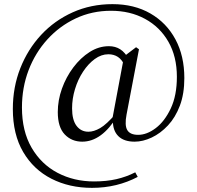

<svg xmlns="http://www.w3.org/2000/svg" viewBox="-20 -739 952 927"><path d="M377 -55Q326 -55 292.5 -90Q259 -125 259 -198Q259 -255 279 -311Q299 -367 334 -413.5Q369 -460 413 -488Q457 -516 506 -516Q537 -516 560.5 -501Q584 -486 603 -452L584 -420Q569 -451 549.5 -464Q530 -477 503 -477Q469 -477 437.5 -454Q406 -431 381 -393Q356 -355 342 -308.5Q328 -262 328 -216Q328 -160 349.5 -131.5Q371 -103 407 -103Q433 -103 463.5 -120.5Q494 -138 539 -190L548 -178H546Q509 -117 466.5 -86Q424 -55 377 -55ZM630 -55Q578 -55 551 -82Q524 -109 525 -159L523 -168L579 -467L637 -511L651 -501L591 -186Q581 -134 594.5 -111Q608 -88 647 -88Q689 -88 732 -120.5Q775 -153 804.5 -215.5Q834 -278 834 -368Q834 -466 793 -537.5Q752 -609 680 -648Q608 -687 516 -687Q424 -687 345.5 -650Q267 -613 208.5 -548.5Q150 -484 118 -400Q86 -316 86 -220Q86 -106 132.5 -26Q179 54 258 95.5Q337 137 434 137Q494 137 542 126Q590 115 633 93L645 115Q596 141 540.5 154.5Q485 168 424 168Q315 168 228.5 124Q142 80 92 -5Q42 -90 42 -213Q42 -318 78 -409.5Q114 -501 178.5 -570.5Q243 -640 331 -679.5Q419 -719 523 -719Q628 -719 706 -674Q784 -629 827 -549Q870 -469 870 -362Q870 -286 848.5 -229Q827 -172 791 -133.5Q755 -95 712.5 -75Q670 -55 630 -55Z"/></svg>

Font: Noto Serif JP ExtraLight
Style: Regular
Weight: 400
Version: Version 2.003-H1;hotconv 1.1.1;makeotfexe 2.6.0